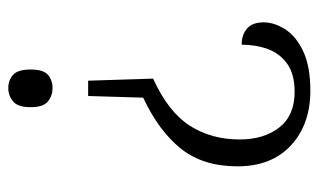

<svg xmlns="http://www.w3.org/2000/svg" viewBox="-173 -407 770 464"><g transform="rotate(-90 212.0 -175.0)"><path d="M231 -540Q250 -540 263 -528.5Q276 -517 276 -486Q276 -455 263 -444Q250 -433 231 -433Q213 -433 199 -444Q185 -455 185 -486Q185 -517 199 -528.5Q213 -540 231 -540ZM254 -190Q173 -153 140 -101Q107 -49 107 19Q107 78 136 115Q165 152 222 152Q265 152 290 134Q315 116 325.5 87Q336 58 336 24Q360 24 375 37Q390 50 390 77Q390 103 373 129.5Q356 156 319.5 173Q283 190 225 190Q143 190 92.5 143Q42 96 42 14Q42 -69 84.5 -122.5Q127 -176 208 -214L212 -347H249Z"/></g></svg>

Font: Noto Serif Hebrew SemiCondensed Light
Style: Regular
Weight: 300
Width: 4
Designer: Monotype Design Team
Foundry: Monotype Imaging Inc.
Version: Version 2.004; ttfautohint (v1.8.4.7-5d5b)